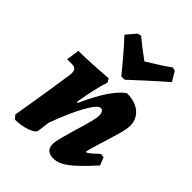

<svg xmlns="http://www.w3.org/2000/svg" viewBox="-213 -838 955 955"><g transform="rotate(45 265.0 -360.5)"><path d="M523 -130Q452 -51 411 -20.5Q370 10 336 10Q308 10 294.5 -2Q281 -14 281 -40Q281 -56 291 -94Q301 -132 313 -172Q329 -223 337 -255Q345 -287 345 -303Q345 -318 339.5 -326.5Q334 -335 324 -335Q303 -335 266.5 -269Q230 -203 192 -99L184 -36Q182 -19 144 -5.5Q106 8 63 8L46 -11Q85 -244 99 -346Q101 -369 93.5 -378.5Q86 -388 65 -388H34L44 -457Q120 -457 247 -467L258 -448Q236 -380 218 -272H225Q299 -436 364 -479Q422 -479 456 -450.5Q490 -422 490 -375Q490 -355 480 -318.5Q470 -282 452 -224Q430 -155 425 -131L428 -128Q433 -128 444 -136.5Q455 -145 486 -174L507 -171ZM211 -731Q240 -706 313 -652Q388 -697 435 -731L453 -726L483 -676Q432 -632 378 -582.5Q324 -533 308 -518H285Q273 -533 231.5 -582.5Q190 -632 149 -676L192 -726Z"/></g></svg>

Font: Alegreya ExtraBold
Style: Italic
Weight: 800
Italic angle: -7°
Designer: Juan Pablo del Peral
Foundry: Huerta Tipografica
Version: Version 2.007; ttfautohint (v1.6)